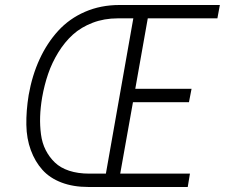

<svg xmlns="http://www.w3.org/2000/svg" viewBox="-20 -745 896 765"><path d="M846.2 -671.9H568.8L519 -391.1H743.2L732.9 -337.9H509.8L459 -53.2H736.8L728 0H332Q271.5 0 224.9 -17.8Q178.2 -35.6 148.9 -68.4Q119.6 -101.1 102.8 -146.7Q85.9 -192.4 85 -247.6Q84 -302.7 94.2 -366.2Q107.9 -444.3 137.7 -509Q167.5 -573.7 211.9 -622.3Q256.3 -670.9 318.8 -698Q381.3 -725.1 456.1 -725.1H856ZM401.9 -53.2 511.2 -671.9H449.2Q395 -671.9 349.1 -654.3Q303.2 -636.7 270.5 -607.2Q237.8 -577.6 212.4 -536.4Q187 -495.1 171.9 -450.9Q156.7 -406.7 147.9 -356.9Q141.1 -316.4 139.9 -280.5Q138.7 -244.6 143.3 -209.7Q147.9 -174.8 162.1 -147Q176.3 -119.1 198.5 -97.7Q220.7 -76.2 255.6 -64.7Q290.5 -53.2 335.9 -53.2Z"/></svg>

Font: Stilu Light
Style: Italic
Weight: 300
Italic angle: -10°
Designer: Genilson Lima Santos
Foundry: Genilson Lima Santos
Version: Version 1.200;PS 001.200;hotconv 1.0.88;makeotf.lib2.5.64775